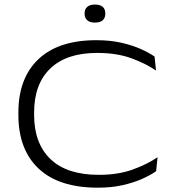

<svg xmlns="http://www.w3.org/2000/svg" viewBox="-20 -834 795 867"><path d="M422 13.5Q246 13.5 154.5 -72.5Q63 -158.5 63 -315.5V-325.5Q63 -481 153.5 -566.8Q244 -652.5 415 -652.5Q477 -652.5 527 -641.2Q577 -630 615 -613Q653 -596 678 -578.5L684.5 -515.5Q638.5 -547 573 -571Q507.5 -595 418.5 -595Q280.5 -595 207.2 -524.8Q134 -454.5 134 -325.5V-315.5Q134 -186.5 208 -115.5Q282 -44.5 426.5 -44.5Q513 -44.5 578.8 -68.2Q644.5 -92 691.5 -124L685 -61Q659.5 -43 621.2 -26Q583 -9 533.2 2.2Q483.5 13.5 422 13.5ZM408.5 -732Q386 -732 374 -742.5Q362 -753 362 -772V-774Q362 -792.5 374 -803Q386 -813.5 408.5 -813.5Q432 -813.5 443.8 -803Q455.5 -792.5 455.5 -774V-772Q455.5 -753 443.8 -742.5Q432 -732 408.5 -732Z"/></svg>

Font: Anek Latin Expanded Light
Style: Regular
Weight: 300
Width: 7
Designer: Yesha Goshar
Foundry: Ek Type
Version: Version 1.003